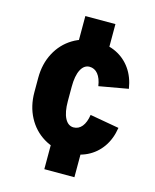

<svg xmlns="http://www.w3.org/2000/svg" viewBox="-105 -759 667 826"><g transform="rotate(15 228.5 -346.0)"><path d="M172 -5V-142H306V-5ZM172 -550V-687H306V-550ZM45 -313V-379H194V-313ZM45 -378Q45 -440 71 -489Q97 -538 143 -566Q189 -594 247 -594V-481Q222 -481 208 -454Q194 -427 194 -378ZM304 -410Q299 -444 284 -462.5Q269 -481 246 -481V-594Q297 -594 336 -575Q375 -556 400.5 -520Q426 -484 434 -433ZM45 -314H194Q194 -265 208 -238Q222 -211 247 -211V-98Q189 -98 143 -126Q97 -154 71 -203Q45 -252 45 -314ZM304 -282 434 -259Q426 -208 400.5 -172Q375 -136 336 -117Q297 -98 246 -98V-211Q269 -211 284 -229.5Q299 -248 304 -282Z"/></g></svg>

Font: Akshar Light
Style: Regular
Weight: 300
Designer: Tall Chai
Foundry: Tall Chai
Version: Version 1.100